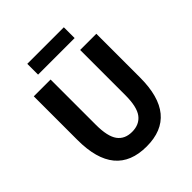

<svg xmlns="http://www.w3.org/2000/svg" viewBox="-223 -954 1107 1107"><g transform="rotate(-45 331.0 -400.0)"><path d="M182 -724V-812H480V-724ZM332 12Q76 12 76 -297V-653H213V-284Q213 -189 243 -148Q273 -107 332 -107Q392 -107 423 -148Q454 -189 454 -284V-653H586V-297Q586 12 332 12Z"/></g></svg>

Font: Assistant
Style: Bold
Weight: 700
Designer: Hebrew By Ben Nathan, Latin by Paul Hunt
Version: Version 2.001;PS 002.001;hotconv 1.0.88;makeotf.lib2.5.64775